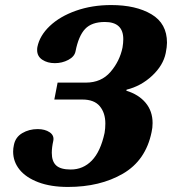

<svg xmlns="http://www.w3.org/2000/svg" viewBox="-20 -730 681 760"><path d="M32 -130Q32 -143 35 -156Q41 -187 68 -203Q95 -219 129 -219Q158 -219 176.5 -206.5Q195 -194 191 -173Q185 -146 185 -125Q185 -91 202.5 -75Q220 -59 260 -59Q309 -59 343.5 -94.5Q378 -130 394 -204Q397 -222 397 -241Q397 -283 375 -309.5Q353 -336 306 -336H195L208 -403H320Q381 -403 417.5 -445.5Q454 -488 465 -542Q468 -560 468 -575Q468 -643 395 -643Q343 -643 317 -615.5Q291 -588 279 -527Q275 -506 250.5 -493Q226 -480 197 -480Q168 -480 147.5 -493.5Q127 -507 127 -532Q127 -540 128 -544Q137 -589 177 -627Q217 -665 280.5 -687.5Q344 -710 420 -710Q518 -710 579.5 -673.5Q641 -637 641 -561Q641 -545 636 -520Q626 -471 582 -430Q538 -389 481 -375L480 -371Q529 -356 556.5 -323Q584 -290 584 -243Q584 -224 580 -207Q557 -95 466.5 -42.5Q376 10 249 10Q181 10 132 -8.5Q83 -27 57.5 -58.5Q32 -90 32 -130Z"/></svg>

Font: Taviraj ExtraBold
Style: Italic
Weight: 800
Italic angle: -12°
Designer: Katatrad Team
Foundry: CadsonDemak
Version: Version 1.001